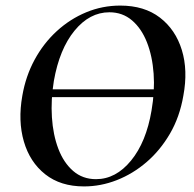

<svg xmlns="http://www.w3.org/2000/svg" viewBox="-20 -656 695 688"><path d="M91 -308V-336H594V-308ZM281 12Q197 12 142 -31.5Q87 -75 65.5 -149Q44 -223 60 -313Q72 -383 104 -442Q136 -501 183.5 -544.5Q231 -588 289 -612Q347 -636 411 -636Q497 -636 553 -593Q609 -550 631.5 -477Q654 -404 637 -313Q624 -237 589 -177Q554 -117 505 -75Q456 -33 398.5 -10.5Q341 12 281 12ZM324 -14Q395 -14 449.5 -80.5Q504 -147 523 -260Q535 -329 530.5 -392Q526 -455 506.5 -504.5Q487 -554 453 -583Q419 -612 372 -612Q301 -612 247 -546Q193 -480 173 -366Q162 -299 166 -236Q170 -173 189 -123Q208 -73 242 -43.5Q276 -14 324 -14Z"/></svg>

Font: Cormorant
Style: Bold Italic
Weight: 700
Italic angle: -10°
Designer: Christian Thalmann (Catharsis Fonts)
Foundry: Catharsis Fonts
Version: Version 4.000